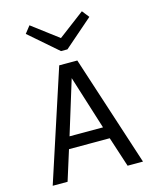

<svg xmlns="http://www.w3.org/2000/svg" viewBox="-133 -1008 880 1097"><g transform="rotate(-15 307.0 -460.0)"><path d="M184 -178 128 0H40L254 -655H361L574 0H483L425 -178ZM304 -566 206 -248H404ZM459 -920 492 -878 323 -731H285L116 -878L149 -920L304 -803Z"/></g></svg>

Font: Intel One Mono
Style: Regular
Weight: 400
Monospace: yes
Designer: Fred Shallcrass
Foundry: Frere-Jones Type LLC
Version: Version 1.400;hotconv 1.1.0;makeotfexe 2.6.0;FJTRelease1.4